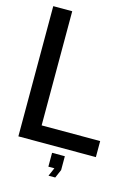

<svg xmlns="http://www.w3.org/2000/svg" viewBox="-129 -785 737 1017"><g transform="rotate(15 239.0 -277.0)"><path d="M458 0H33V-714H137V-88H458ZM228 114V38H298V114L278 160H241L261 114Z"/></g></svg>

Font: Non Bureau
Style: Regular
Weight: 400
Designer: Jona Saucedo
Foundry: Non Foundry
Version: Version 1.000; ttfautohint (v1.8.4)